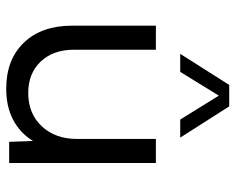

<svg xmlns="http://www.w3.org/2000/svg" viewBox="-92 -680 782 639"><g transform="rotate(90 299.5 -361.0)"><path d="M522.9 0H452.6L449.7 -79.1Q422.9 -36.1 379.2 -13.2Q335.4 9.8 275.9 9.8Q178.7 9.8 122.3 -49.1Q65.9 -107.9 65.9 -210V-488.3H146V-215.8Q146 -146.5 185.3 -105Q224.6 -63.5 290 -63.5Q358.4 -63.5 400.6 -108.4Q442.9 -153.3 442.9 -225.6V-488.3H522.9ZM438.5 -569.3H378.4L298.8 -697.8L219.7 -569.3H159.7L263.2 -732.4H334.5Z"/></g></svg>

Font: Kumbh Sans
Style: Regular
Weight: 400
Version: Version 1.005